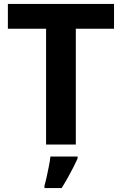

<svg xmlns="http://www.w3.org/2000/svg" viewBox="-20 -734 619 975"><path d="M365 0H214V-588H20V-714H559V-588H365ZM374 71Q364 93 351.5 117.5Q339 142 324.5 168Q310 194 293 221H206V208Q212 188 217.5 162Q223 136 228.5 109Q234 82 236 61H374Z"/></svg>

Font: Noto Sans Tangsa
Style: Regular
Weight: 400
Designer: David Williams
Foundry: Google LLC
Version: Version 1.504